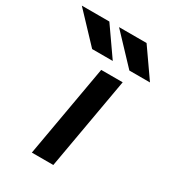

<svg xmlns="http://www.w3.org/2000/svg" viewBox="-254 -827 826 923"><g transform="rotate(30 159.0 -366.0)"><path d="M70.2 0 160.2 -511H279.4L189.4 0ZM72.4 -576 -75 -732H77.8L186.8 -576ZM279 -576 131.6 -732H284.4L393.4 -576Z"/></g></svg>

Font: Overpass
Style: Italic
Weight: 400
Italic angle: -10°
Designer: Delve Withrington, Dave Bailey, Thomas Jockin
Foundry: Delve Fonts LLC
Version: Version 4.000